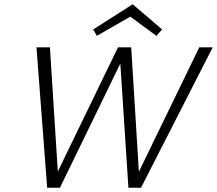

<svg xmlns="http://www.w3.org/2000/svg" viewBox="-20 -880 1017 900"><path d="M977 -658 641 0H582L544 -582L261 0H201L151 -658H214L251 -76L533 -658H595L631 -75L914 -658ZM713 -712 591 -802 434 -712 417 -742 602 -860 740 -742Z"/></svg>

Font: Ysabeau Semilight
Style: Italic
Weight: 300
Italic angle: -12°
Designer: Christian Thalmann (Catharsis Fonts)
Version: Version 0.003